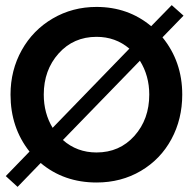

<svg xmlns="http://www.w3.org/2000/svg" viewBox="-20 -699 762 748"><path d="M21 -330.5Q21 -425.5 64.8 -503.8Q108.5 -582 185.5 -627Q262.5 -672 356 -672Q479 -672 569 -597L649 -679L695 -638L613 -553.5Q690 -459 690 -330.5Q690 -235 647.8 -156.8Q605.5 -78.5 528.8 -33.2Q452 12 356 12Q229 12 138.5 -64L48.5 29L2.5 -13L95 -108.5Q21 -202 21 -330.5ZM150.5 -330.5Q150.5 -258 185 -201L484 -509.5Q430 -555.5 356 -555.5Q266.5 -555.5 208.5 -490.8Q150.5 -426 150.5 -330.5ZM561.5 -330.5Q561.5 -404 525 -462.5L225 -153.5Q280 -105 356 -105Q446 -105 503.8 -169.8Q561.5 -234.5 561.5 -330.5Z"/></svg>

Font: League Spartan SemiBold
Style: Regular
Weight: 600
Foundry: The League of Moveable Type
Version: Version 2.002